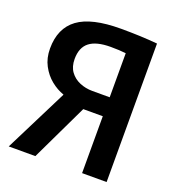

<svg xmlns="http://www.w3.org/2000/svg" viewBox="-133 -836 860 942"><g transform="rotate(20 297.5 -365.5)"><path d="M18 0 183 -329V-331Q148 -343 116.5 -368.5Q85 -394 64.5 -432.5Q44 -471 44 -521Q44 -627 114.5 -679Q185 -731 338 -731Q444 -731 529 -723V0H401V-297H299L157 0ZM310 -396H401V-626Q369 -630 321 -630Q247 -630 211 -602Q175 -574 175 -514Q175 -474 194 -448Q213 -422 244 -409Q275 -396 310 -396Z"/></g></svg>

Font: Murecho Medium
Style: Regular
Weight: 500
Designer: Neil Summerour
Foundry: Positype
Version: Version 1.010; ttfautohint (v1.8.3)